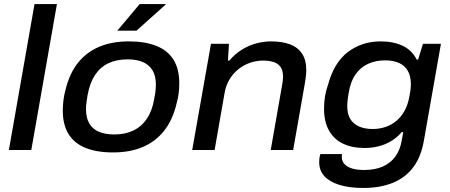

<svg xmlns="http://www.w3.org/2000/svg" viewBox="-20 -743 2227 951"><path d="M24 0 151 -723H262L135 0Z M540 12Q459 12 403.5 -10.5Q348 -33 319.5 -79Q291 -125 291 -195Q291 -222 294.5 -248.5Q298 -275 305 -300Q325 -381 367.5 -433.5Q410 -486 473 -512Q536 -538 618 -538Q699 -538 755 -515.5Q811 -493 839.5 -447Q868 -401 868 -331Q868 -305 865 -281Q862 -257 855 -232Q836 -150 793.5 -96Q751 -42 687.5 -15Q624 12 540 12ZM546 -77Q600 -77 640.5 -96.5Q681 -116 707.5 -155Q734 -194 744 -254Q748 -273 749.5 -286Q751 -299 751.5 -308Q752 -317 752 -325Q752 -367 735.5 -394.5Q719 -422 688 -435.5Q657 -449 612 -449Q558 -449 517.5 -430Q477 -411 451 -372Q425 -333 414 -273Q411 -254 409 -241Q407 -228 406.5 -219Q406 -210 406 -202Q406 -160 422 -132Q438 -104 469.5 -90.5Q501 -77 546 -77ZM561 -591 672 -723H800V-720L656 -591Z M932 0 1025 -526H1114L1109 -443H1116Q1145 -477 1179.5 -498Q1214 -519 1251 -528.5Q1288 -538 1323 -538Q1377 -538 1416 -523.5Q1455 -509 1476 -477.5Q1497 -446 1497 -395Q1497 -381 1495 -364.5Q1493 -348 1490 -330L1432 0H1321L1377 -320Q1379 -332 1380.5 -342.5Q1382 -353 1382 -362Q1382 -394 1369.5 -411.5Q1357 -429 1334.5 -436Q1312 -443 1283 -443Q1251 -443 1220 -432.5Q1189 -422 1163 -402Q1137 -382 1118.5 -352.5Q1100 -323 1093 -286L1043 0Z M1779 188Q1711 188 1662 173Q1613 158 1587 130Q1561 102 1561 60Q1561 52 1562 42Q1563 32 1567 20H1674Q1673 25 1673 28Q1673 31 1673 34Q1673 56 1687 70.5Q1701 85 1725.5 92Q1750 99 1782 99Q1838 99 1877 81.5Q1916 64 1939.5 30.5Q1963 -3 1970 -49Q1972 -60 1974 -70Q1976 -80 1977 -89H1970Q1947 -62 1918 -44.5Q1889 -27 1855.5 -18.5Q1822 -10 1785 -10Q1724 -10 1679 -31.5Q1634 -53 1609.5 -96.5Q1585 -140 1585 -205Q1585 -237 1590 -267Q1595 -297 1605 -324Q1635 -434 1704 -486Q1773 -538 1866 -538Q1928 -538 1974 -516.5Q2020 -495 2044 -448H2051L2075 -526H2164L2080 -49Q2066 34 2026.5 86Q1987 138 1924.5 163Q1862 188 1779 188ZM1826 -104Q1859 -104 1889 -114Q1919 -124 1943 -144Q1967 -164 1984 -194.5Q2001 -225 2008 -267Q2011 -282 2012.5 -292.5Q2014 -303 2014.5 -311.5Q2015 -320 2015 -327Q2015 -366 2000 -392Q1985 -418 1957 -431Q1929 -444 1887 -444Q1841 -444 1803.5 -427Q1766 -410 1741 -374.5Q1716 -339 1707 -283Q1704 -265 1702.5 -253Q1701 -241 1700.5 -232.5Q1700 -224 1700 -216Q1700 -179 1714.5 -154.5Q1729 -130 1757.5 -117Q1786 -104 1826 -104Z"/></svg>

Font: Archivo SemiExpanded Medium
Style: Italic
Weight: 500
Width: 6
Italic angle: -10°
Designer: Hector Gatti
Foundry: Omnibus-Type
Version: Version 2.001